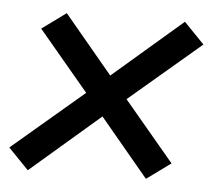

<svg xmlns="http://www.w3.org/2000/svg" viewBox="-58 -618 616 556"><g transform="rotate(5 250.0 -340.0)"><path d="M42 -106 -17 -167 191 -344 45 -518 115 -569 256 -400 458 -574 517 -513 309 -336 455 -162 385 -111 244 -280Z"/></g></svg>

Font: Iosevka Curly Medium
Style: Italic
Weight: 500
Italic angle: -9°
Monospace: yes
Designer: Belleve Invis
Foundry: Belleve Invis
Version: Version 22.1.2; ttfautohint (v1.8.4)